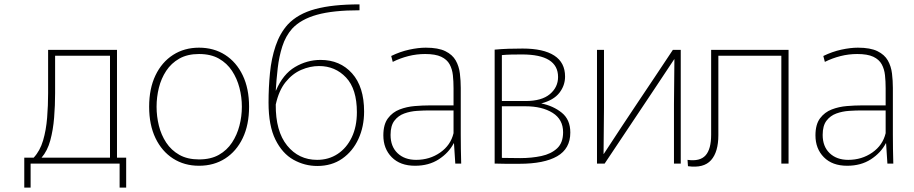

<svg xmlns="http://www.w3.org/2000/svg" viewBox="-20 -748 4180 878"><path d="M91 110V-27H134Q163 -58 177 -105.5Q191 -153 195.5 -209.5Q200 -266 200 -322V-520H515V-27H557V110H527V0H120V110ZM232 -322Q232 -266 227.5 -210Q223 -154 210 -106Q197 -58 170 -27H483V-493H232Z M890 10Q823 10 771.5 -23Q720 -56 691 -116.5Q662 -177 662 -260Q662 -343 691 -403.5Q720 -464 771.5 -497Q823 -530 890 -530Q958 -530 1009.5 -497Q1061 -464 1090 -403.5Q1119 -343 1119 -260Q1119 -177 1090 -116.5Q1061 -56 1009.5 -23Q958 10 890 10ZM890 -19Q944 -19 981 -40Q1018 -61 1041 -96Q1064 -131 1075 -173.5Q1086 -216 1086 -260Q1086 -304 1075 -346.5Q1064 -389 1041 -424Q1018 -459 981 -480Q944 -501 890 -501Q837 -501 800 -480Q763 -459 740 -424Q717 -389 706.5 -346.5Q696 -304 696 -260Q696 -216 706.5 -173.5Q717 -131 740 -96Q763 -61 800 -40Q837 -19 890 -19Z M1431 11Q1373 11 1322 -17.5Q1271 -46 1239.5 -109.5Q1208 -173 1208 -279Q1208 -347 1214.5 -414Q1221 -481 1240.5 -538.5Q1260 -596 1296 -636Q1342 -685 1421.5 -706.5Q1501 -728 1624 -728V-701Q1503 -701 1429.5 -680.5Q1356 -660 1316 -617Q1286 -583 1271 -536Q1256 -489 1250 -436.5Q1244 -384 1241 -334H1242Q1274 -409 1329 -441.5Q1384 -474 1446 -474Q1535 -474 1590 -412.5Q1645 -351 1645 -238Q1645 -169 1619 -112.5Q1593 -56 1545 -22.5Q1497 11 1431 11ZM1430 -17Q1483 -17 1524 -44Q1565 -71 1588.5 -120Q1612 -169 1612 -235Q1612 -341 1562.5 -393.5Q1513 -446 1439 -446Q1398 -446 1357.5 -428.5Q1317 -411 1286 -372.5Q1255 -334 1241 -270Q1240 -148 1293 -82.5Q1346 -17 1430 -17Z M1878 10Q1810 10 1771.5 -29Q1733 -68 1733 -129Q1733 -179 1754 -207Q1775 -235 1807.5 -247.5Q1840 -260 1876.5 -263Q1913 -266 1944 -266H2054V-344Q2054 -376 2051 -404Q2048 -432 2036 -454Q2024 -476 1997.5 -488.5Q1971 -501 1924 -501Q1885 -501 1847.5 -491.5Q1810 -482 1776 -465L1769 -492Q1810 -512 1851.5 -521Q1893 -530 1927 -530Q1984 -530 2016.5 -514Q2049 -498 2064 -471.5Q2079 -445 2083 -412Q2087 -379 2087 -346V-133Q2087 -104 2087.5 -67.5Q2088 -31 2089 0H2062L2056 -93H2055Q2032 -49 1986.5 -19.5Q1941 10 1878 10ZM1883 -17Q1945 -17 1993 -50.5Q2041 -84 2054 -139V-243H1944Q1918 -243 1887 -241Q1856 -239 1828.5 -229Q1801 -219 1783.5 -196Q1766 -173 1766 -131Q1766 -78 1798 -47.5Q1830 -17 1883 -17Z M2355 1Q2321 1 2292 1Q2263 1 2242 0V-521Q2274 -524 2305 -525Q2336 -526 2370 -526Q2465 -526 2514.5 -494Q2564 -462 2564 -398Q2564 -357 2538 -323.5Q2512 -290 2455 -275Q2510 -264 2549 -232.5Q2588 -201 2588 -142Q2588 -68 2528 -33.5Q2468 1 2355 1ZM2383 -286Q2457 -286 2494.5 -317.5Q2532 -349 2532 -396Q2532 -499 2367 -499Q2343 -499 2318.5 -498.5Q2294 -498 2275 -496V-286ZM2359 -25Q2411 -25 2455.5 -34.5Q2500 -44 2527.5 -69.5Q2555 -95 2555 -143Q2555 -202 2507 -232Q2459 -262 2383 -262H2275V-26Q2292 -26 2315 -25.5Q2338 -25 2359 -25Z M2710 0V-520H2742V-255L2740 -44H2741Q2786 -113 2824 -170.5Q2862 -228 2898.5 -282.5Q2935 -337 2973.5 -394.5Q3012 -452 3057 -520H3093V0H3062V-271L3064 -477H3063Q3023 -417 2971 -338.5Q2919 -260 2860.5 -173Q2802 -86 2745 0Z M3126 12 3124 -17Q3181 -9 3206.5 -37.5Q3232 -66 3232 -132V-520H3586V0H3553V-493H3265V-130Q3265 -53 3231.5 -15.5Q3198 22 3126 12Z M3854 10Q3786 10 3747.5 -29Q3709 -68 3709 -129Q3709 -179 3730 -207Q3751 -235 3783.5 -247.5Q3816 -260 3852.5 -263Q3889 -266 3920 -266H4030V-344Q4030 -376 4027 -404Q4024 -432 4012 -454Q4000 -476 3973.5 -488.5Q3947 -501 3900 -501Q3861 -501 3823.5 -491.5Q3786 -482 3752 -465L3745 -492Q3786 -512 3827.5 -521Q3869 -530 3903 -530Q3960 -530 3992.5 -514Q4025 -498 4040 -471.5Q4055 -445 4059 -412Q4063 -379 4063 -346V-133Q4063 -104 4063.5 -67.5Q4064 -31 4065 0H4038L4032 -93H4031Q4008 -49 3962.5 -19.5Q3917 10 3854 10ZM3859 -17Q3921 -17 3969 -50.5Q4017 -84 4030 -139V-243H3920Q3894 -243 3863 -241Q3832 -239 3804.5 -229Q3777 -219 3759.5 -196Q3742 -173 3742 -131Q3742 -78 3774 -47.5Q3806 -17 3859 -17Z"/></svg>

Font: Murecho ExtraLight
Style: Regular
Weight: 200
Designer: Neil Summerour
Foundry: Positype
Version: Version 1.010; ttfautohint (v1.8.3)